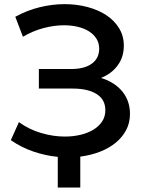

<svg xmlns="http://www.w3.org/2000/svg" viewBox="-20 -732 686 904"><path d="M69 -157Q116.5 -122.5 173.5 -105.8Q230.5 -89 285.5 -89Q324 -89 358.8 -97.2Q393.5 -105.5 419.5 -121.2Q445.5 -137 460.8 -160Q476 -183 476 -213Q476 -263.5 435 -289.2Q394 -315 322 -315H163V-407H314Q377.5 -407 412.2 -432.2Q447 -457.5 447 -503Q447 -529.5 434 -550Q421 -570.5 398.8 -584.5Q376.5 -598.5 346.2 -605.8Q316 -613 281.5 -613Q235 -613 185 -599.8Q135 -586.5 88 -559L52 -653Q107.5 -683.5 167 -698Q226.5 -712.5 284 -712.5Q340.5 -712.5 391 -699.2Q441.5 -686 479.8 -661Q518 -636 540.5 -599.5Q563 -563 563 -517Q563 -463.5 534.2 -424.2Q505.5 -385 455.5 -365Q487.5 -355.5 512.8 -339.2Q538 -323 555.8 -301.5Q573.5 -280 582.8 -253.2Q592 -226.5 592 -196Q592 -153.5 573.8 -119.2Q555.5 -85 523.8 -59.2Q492 -33.5 449.5 -17.2Q407 -1 358 5.5V151H252V6.5Q194.5 1 137.8 -18.2Q81 -37.5 31 -72Z"/></svg>

Font: Argentum Sans
Style: Regular
Weight: 400
Designer: Julieta Ulanovsky, Owen Earl, Chris M. Simpson, Rasmus Andersson, Cristiano Sobral
Foundry: The Argentum Sans Project Authors
Version: Version 3.135; ttfautohint (v1.8.4.7-5d5b-dirty)